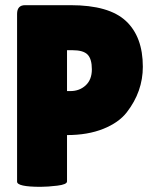

<svg xmlns="http://www.w3.org/2000/svg" viewBox="-20 -720 610 742"><path d="M137 2Q46 2 46 -18V-666Q46 -700 77 -700H253Q401 -700 466.5 -639Q532 -578 532 -462Q532 -366 470 -286Q439 -246 379 -222Q319 -198 239 -198V-19Q239 -7 201.5 -2.5Q164 2 137 2ZM239 -526V-368H252Q287 -368 311 -390Q335 -412 335 -452Q335 -492 318.5 -509Q302 -526 260 -526Z"/></svg>

Font: Lilita One
Style: Regular
Weight: 400
Designer: Juan Montoreano
Foundry: Juan Montoreano
Version: Version 1.002